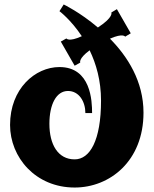

<svg xmlns="http://www.w3.org/2000/svg" viewBox="-20 -819 687 859"><path d="M472 -646C531 -672 540 -655 540 -655L565 -670L503 -778L478 -763C478 -763 490 -743 418 -696C338 -764 265 -799 265 -799L246 -769C246 -769 297 -731 346 -657C287 -630 277 -647 277 -647L252 -633L314 -525L339 -539C339 -539 330 -556 381 -594C410 -534 432 -459 432 -369C432 -190 382 -106 314 -106C239 -106 201 -173 201 -265C201 -352 232 -412 284 -412C334 -412 362 -364 362 -313H392C392 -367 387 -519 246 -519C137 -519 25 -422 25 -260C25 -115 139 20 314 20C471 20 622 -98 622 -315C622 -455 551 -566 472 -646Z"/></svg>

Font: Ouroboros
Style: Regular
Weight: 400
Designer: Ariel Martín Pérez
Foundry: Velvetyne Type Foundry
Version: Version 2.001;hotconv 1.0.109;makeotfexe 2.5.65596